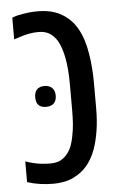

<svg xmlns="http://www.w3.org/2000/svg" viewBox="-49 -676 448 720"><g transform="rotate(-5 174.5 -315.5)"><path d="M124 9.8Q97.2 9.8 73.2 6.3Q49.3 2.9 24.9 -4.9V-83Q38.1 -78.1 53 -74.5Q67.9 -70.8 84.2 -68.8Q100.6 -66.9 118.2 -66.9Q143.6 -66.9 159.4 -76.4Q175.3 -85.9 185.5 -100.6Q195.3 -113.8 200.4 -129.4Q205.6 -145 208 -158.2Q213.4 -184.1 215.1 -206.8Q216.8 -229.5 216.8 -257.3V-356.4Q216.8 -413.1 209.2 -454.1Q201.7 -495.1 187 -521Q174.8 -541 158 -551.5Q141.1 -562 116.7 -562Q97.7 -562 80.8 -558.8Q64 -555.7 40.5 -547.9Q36.6 -546.4 32.5 -545.2Q28.3 -543.9 23.4 -542.5V-624Q29.8 -626.5 36.4 -628.7Q43 -630.9 49.8 -631.8Q67.4 -635.7 85 -637.7Q102.5 -639.6 120.6 -639.6Q155.8 -639.6 183.1 -630.4Q210.4 -621.1 231 -603.5Q251.5 -586.9 265.4 -563.2Q279.3 -539.6 287.6 -512.2Q293.9 -491.2 298.3 -465.1Q302.7 -439 304.9 -410.9Q307.1 -382.8 307.1 -356.4V-257.3Q307.1 -211.9 301 -173.6Q294.9 -135.3 283.7 -104Q270.5 -68.8 249.8 -44.4Q229 -20 198.2 -5.4Q182.1 2.4 162.4 6.1Q142.6 9.8 124 9.8ZM120.6 -279.8Q83 -279.8 83 -318.8Q83 -338.4 92.8 -348.4Q102.5 -358.4 120.6 -358.4Q139.6 -358.4 149.9 -347.9Q160.2 -337.4 160.2 -318.8Q160.2 -299.8 149.9 -289.8Q139.6 -279.8 120.6 -279.8Z"/></g></svg>

Font: Open Sans Condensed Medium
Style: Regular
Weight: 500
Width: 3
Designer: Monotype Design Team
Foundry: Monotype Imaging Inc.
Version: Version 3.000